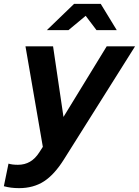

<svg xmlns="http://www.w3.org/2000/svg" viewBox="-77 -761 720 995"><path d="M22 214Q0 214 -19.5 211.5Q-39 209 -57 204L-33 87Q-23 90 -11 91.5Q1 93 16 93Q51 93 78.5 77Q106 61 127 28L145 0L55 -521H198L252 -155L476 -521H623L255 64Q205 144 150.5 179Q96 214 22 214ZM166 -605 307 -741H445L528 -605H423L367 -679L278 -605Z"/></svg>

Font: Red Hat Display ExtraBold
Style: Italic
Weight: 800
Italic angle: -12°
Designer: Pentagram, MCKL
Foundry: Pentagram, MCKL
Version: Version 1.023